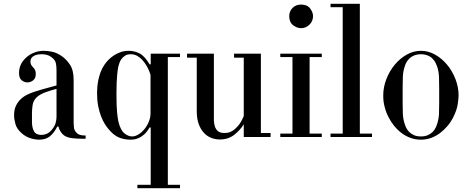

<svg xmlns="http://www.w3.org/2000/svg" viewBox="-20 -720 2467 1009"><path d="M277 -271V-351Q277 -372 273.5 -388.5Q270 -405 250 -420Q238 -429 225 -432Q212 -435 198 -435Q180 -435 168.5 -431Q157 -427 150.5 -421Q144 -415 142 -408.5Q140 -402 140 -396Q140 -385 144.5 -378Q149 -371 155 -365Q160 -360 164 -352.5Q168 -345 168 -331Q168 -309 154.5 -298Q141 -287 124 -287Q107 -287 93.5 -298.5Q80 -310 80 -336Q80 -372 100 -398.5Q120 -425 149 -439Q166 -447 180.5 -450Q195 -453 210 -453Q230 -453 254.5 -448Q279 -443 306 -424Q329 -408 348 -379.5Q367 -351 367 -300V-74Q367 -64 368.5 -50.5Q370 -37 379 -26Q388 -15 399.5 -11.5Q411 -8 423 -8H430V9H409Q382 9 358 6Q334 3 317 -8Q306 -16 298 -29Q290 -42 287 -55H281Q264 -21 242 -3.5Q220 14 186 14Q164 14 140 6.5Q116 -1 96 -18Q69 -41 61.5 -67Q54 -93 54 -114Q54 -144 64 -164.5Q74 -185 89.5 -199.5Q105 -214 125 -223.5Q145 -233 165 -239Q169 -240 176.5 -242.5Q184 -245 197 -249Q210 -253 229.5 -258Q249 -263 277 -271ZM277 -105V-253Q265 -250 250 -245.5Q235 -241 220 -235.5Q205 -230 192.5 -223Q180 -216 172 -208Q155 -191 151.5 -168.5Q148 -146 148 -126V-79Q148 -50 158.5 -30.5Q169 -11 198 -11Q212 -11 226 -17Q240 -23 254 -40Q269 -59 273 -76Q277 -93 277 -105Z M772 -382V-438H926V-420H862V251H926V269H702V251H772V-50H766Q752 -26 737 -13Q722 0 707.5 6Q693 12 682 13Q671 14 666 14Q632 14 604 2Q576 -10 550 -42Q541 -52 530.5 -69Q520 -86 511 -109Q502 -132 496 -162.5Q490 -193 490 -232Q490 -246 491.5 -263.5Q493 -281 497 -300.5Q501 -320 508.5 -340.5Q516 -361 529 -380Q537 -392 549.5 -405Q562 -418 578 -428.5Q594 -439 613.5 -446Q633 -453 657 -453Q686 -453 713 -439.5Q740 -426 766 -382ZM771 -124V-327Q764 -350 752.5 -370.5Q741 -391 727 -406Q715 -419 700 -427Q685 -435 667 -435Q649 -435 637.5 -427.5Q626 -420 618.5 -410Q611 -400 607.5 -389Q604 -378 602 -371Q600 -363 598.5 -351.5Q597 -340 595.5 -323.5Q594 -307 593 -283.5Q592 -260 592 -227Q592 -159 595.5 -127Q599 -95 602 -82Q613 -36 633.5 -19.5Q654 -3 674 -3Q691 -3 708.5 -14Q726 -25 740 -42.5Q754 -60 762.5 -81.5Q771 -103 771 -124Z M1261 0V-67Q1243 -37 1211.5 -12Q1180 13 1136 13Q1112 13 1090 4.5Q1068 -4 1051 -22.5Q1034 -41 1024 -69Q1014 -97 1014 -136V-417H963V-438H1104V-138V-86Q1105 -67 1110 -53Q1118 -34 1130 -27.5Q1142 -21 1160 -21Q1166 -21 1177 -22.5Q1188 -24 1202 -32.5Q1216 -41 1231.5 -59Q1247 -77 1261 -110V-417H1210V-438H1351V-21H1402V0Z M1500 -635Q1500 -661 1517.5 -678.5Q1535 -696 1562 -696Q1594 -696 1609.5 -676Q1625 -656 1625 -635Q1625 -609 1606.5 -590.5Q1588 -572 1562 -572Q1541 -572 1520.5 -587.5Q1500 -603 1500 -635ZM1453 -18H1517V-420H1453V-438H1671V-420H1607V-18H1671V0H1453Z M1781 -18V-682H1717V-700H1871V-18H1935V0H1717V-18Z M2192 -453Q2231 -453 2266.5 -433Q2302 -413 2329.5 -380Q2357 -347 2373.5 -304.5Q2390 -262 2390 -218Q2390 -204 2385.5 -173Q2381 -142 2362 -104Q2350 -80 2332.5 -59Q2315 -38 2293.5 -21.5Q2272 -5 2246.5 4.5Q2221 14 2192 14Q2163 14 2137 4.5Q2111 -5 2089.5 -21.5Q2068 -38 2051 -59Q2034 -80 2022 -104Q2012 -123 2006.5 -140.5Q2001 -158 1998 -173Q1995 -188 1994.5 -199.5Q1994 -211 1994 -218Q1994 -262 2010.5 -304.5Q2027 -347 2054.5 -380Q2082 -413 2117.5 -433Q2153 -453 2192 -453ZM2096 -256V-176Q2096 -147 2097 -122Q2098 -97 2106 -71Q2109 -61 2114.5 -49Q2120 -37 2130 -27Q2140 -17 2155 -10Q2170 -3 2192 -3Q2214 -3 2229 -10Q2244 -17 2254 -27Q2264 -37 2269.5 -49Q2275 -61 2278 -71Q2286 -97 2287 -122Q2288 -147 2288 -176V-256Q2288 -288 2287 -315.5Q2286 -343 2278 -368Q2271 -389 2261 -402.5Q2251 -416 2239 -423Q2227 -430 2214.5 -432.5Q2202 -435 2192 -435Q2181 -435 2169 -432.5Q2157 -430 2145 -423Q2133 -416 2122.5 -402.5Q2112 -389 2106 -368Q2098 -343 2097 -315.5Q2096 -288 2096 -256Z"/></svg>

Font: EIisabethische
Style: Book
Weight: 400
Designer: Salychow
Version: Version 1.3